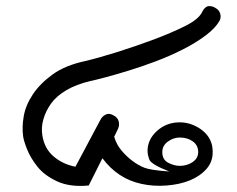

<svg xmlns="http://www.w3.org/2000/svg" viewBox="-20 -608 788 638"><path d="M686.6 -105.9Q688.1 -72.3 667.1 -47.8Q646 -23.3 612.1 -9.2Q578.2 5 533.9 8.4Q489.6 11.9 450 3Q371.3 -13.9 320.3 -82.2L274.8 8.4Q212.4 14.4 169.8 -5.4Q127.2 -25.2 104 -54.7Q80.7 -84.2 69.6 -112.9Q58.4 -141.6 56.9 -155Q52.5 -185.1 58.9 -222Q65.3 -258.9 89.4 -294.8Q113.4 -330.7 155.2 -360.9Q197 -391.1 264.4 -405.4Q309.9 -416.3 371.3 -435.6Q432.7 -455 490.8 -476.7Q549 -498.5 595.3 -521.5Q641.6 -544.6 652.5 -569.8Q661.4 -586.6 673.5 -587.6Q685.6 -588.6 696.5 -581.2Q707.9 -575.2 711.6 -563.1Q715.3 -551 709.9 -539.6Q696.5 -515.3 664.6 -491.1Q632.7 -466.8 588.6 -444.3Q544.6 -421.8 497 -404Q449.5 -386.1 405.7 -372.8Q361.9 -359.4 328.2 -350.5Q294.6 -341.6 279.7 -338.6Q233.7 -327.7 200.7 -308.4Q167.8 -289.1 150 -264.4Q132.2 -239.6 124.3 -212.1Q116.3 -184.7 120.8 -157.4Q127.7 -114.4 157.9 -88.4Q188.1 -62.4 230.7 -54L313.4 -209.4Q319.3 -221.3 330.9 -227.2Q342.6 -233.2 356.9 -224.8Q370.8 -217.8 374.3 -205.2Q377.7 -192.6 372.3 -180.2L359.4 -153.5Q367.3 -127.2 383.9 -107.7Q400.5 -88.1 419.8 -73.5Q439.1 -58.9 459.7 -50.7Q480.2 -42.6 542.6 -38.1Q481.7 -61.9 476 -78.2Q470.3 -94.6 470.3 -106.4Q470.3 -144.6 501.7 -173Q533.2 -201.5 577.2 -201.5Q599 -201.5 618.8 -193.8Q638.6 -186.1 654.2 -173.3Q669.8 -160.4 678.2 -143.3Q686.6 -126.2 686.6 -105.9ZM638.6 -102.5Q638.6 -125.2 620.8 -138.1Q603 -151 577.2 -151Q556.4 -151 537.9 -137.6Q519.3 -124.3 519.3 -102.5Q519.3 -77.2 539.1 -67.1Q558.9 -56.9 577.2 -56.9Q602 -56.9 620.3 -69.6Q638.6 -82.2 638.6 -102.5Z"/></svg>

Font: Shan Wanhai
Style: Regular
Weight: 400
Designer: Khon Soe Zaw Thu
Foundry: Shan Unicode
Version: Version 1.00 June 3, 2017, initial release